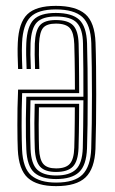

<svg xmlns="http://www.w3.org/2000/svg" viewBox="-20 -627 392 654"><path d="M170.2 -607Q237.9 -607 270.4 -579.1Q302.9 -551.1 305.4 -481.6Q306.7 -446.2 307.2 -400.1Q307.7 -354 307.7 -304.1Q307.7 -254.3 307.1 -206.5Q306.5 -158.7 305.2 -120Q302.5 -52.4 271.3 -22.7Q240.1 7 171 7Q106.1 7 74.9 -21Q43.7 -49.1 40.6 -117.9Q40 -131.7 39.6 -152.9Q39.2 -174.1 39.2 -200.8Q39.1 -227.6 39.6 -258.3Q40.1 -289 41.6 -321.7H235.2Q235.2 -349.9 234.9 -376.7Q234.6 -403.5 234.2 -428.6Q233.7 -453.7 233 -476.7Q231.7 -515.3 218.2 -531Q204.6 -546.6 170.2 -546.6Q139.3 -546.6 127 -532.2Q114.8 -517.8 113 -478.1Q112.4 -462.6 112.6 -440.2Q112.8 -417.9 114 -392H99.5Q98.3 -419 98.1 -440.8Q97.9 -462.6 98.5 -478.7Q100.6 -524.1 116.4 -541.4Q132.1 -558.7 170.2 -558.7Q211.5 -558.7 229 -540.7Q246.5 -522.7 247.8 -478Q248.5 -456.9 248.8 -427.7Q249.2 -398.6 249.4 -367.6Q249.7 -336.7 249.7 -309.7H55.4Q54.3 -279.6 53.9 -251.2Q53.5 -222.7 53.6 -197.5Q53.7 -172.4 54.1 -152.1Q54.5 -131.8 55.1 -118.2Q57.9 -54 86.5 -29.6Q115.2 -5.1 171 -5.1Q234 -5.1 261.2 -32.6Q288.4 -60.1 290.7 -120.7Q292 -160.1 292.6 -207.4Q293.2 -254.7 293.2 -303.8Q293.2 -352.8 292.6 -398.5Q292.1 -444.2 291 -480.5Q288.8 -543.6 260.2 -569.3Q231.7 -594.9 170.2 -594.9Q110 -594.9 84.1 -569.3Q58.1 -543.6 55.1 -480.9Q54.6 -469.7 54.5 -455.3Q54.4 -440.9 54.9 -424.8Q55.4 -408.7 56.1 -392H41.6Q40.6 -414.2 40.1 -438.4Q39.6 -462.5 40.6 -481.5Q43.7 -549.8 73.2 -578.4Q102.7 -607 170.2 -607ZM170.2 -582.9Q225.2 -582.9 249.8 -559.9Q274.4 -536.9 276.5 -479.9Q277.7 -441.6 278.2 -394.4Q278.7 -347.3 278.7 -297.9Q278.7 -248.5 278.2 -202.8Q277.7 -157.1 276.4 -121.9Q274.3 -63.7 249.1 -40.4Q224 -17.1 171 -17.1Q121.6 -17.1 96.9 -39Q72.1 -60.9 69.6 -118.8Q68.8 -133.9 68.3 -160.6Q67.8 -187.4 68.1 -222.4Q68.3 -257.4 69.6 -297.6H264.1Q264.2 -349.6 263.9 -390.4Q263.6 -431.2 262.7 -478.9Q261.9 -528.5 241.5 -549.7Q221.2 -570.8 170.2 -570.8Q125.5 -570.8 106 -551.2Q86.5 -531.6 84.1 -479.8Q83.4 -463 83.6 -440.6Q83.9 -418.1 85.1 -392H70.6Q69.4 -416.6 69.1 -439.5Q68.8 -462.4 69.6 -480.3Q72.3 -537.3 94.8 -560.1Q117.2 -582.9 170.2 -582.9ZM264.1 -285.5H83.8Q82.7 -250.5 82.6 -217.9Q82.6 -185.4 83.1 -159.6Q83.5 -133.8 84.1 -119.3Q86.2 -68.2 107.2 -48.7Q128.2 -29.2 171 -29.2Q216.8 -29.2 238.4 -49.8Q260.1 -70.4 262 -122.5Q262.9 -150.3 263.3 -195.4Q263.8 -240.6 264.1 -285.5ZM249.6 -273.4Q249.6 -251.8 249.3 -226.8Q249.1 -201.7 248.7 -175.4Q248.4 -149.1 247.5 -123.3Q246 -77.9 228.3 -59.6Q210.5 -41.3 171 -41.3Q133.5 -41.3 117 -58.9Q100.5 -76.6 98.5 -120.3Q98 -132.5 97.6 -155.1Q97.1 -177.6 97.1 -207.9Q97.2 -238.2 98.2 -273.4ZM234.9 -261.3H112.6Q111.8 -230.5 111.8 -202.4Q111.9 -174.4 112.2 -153Q112.6 -131.6 113 -120.7Q114.7 -82.6 128 -68Q141.2 -53.4 171 -53.4Q203.8 -53.4 217.7 -68.9Q231.7 -84.4 233 -123.8Q233.6 -144.4 234 -166.2Q234.3 -187.9 234.6 -211.5Q234.8 -235.1 234.9 -261.3Z"/></svg>

Font: Big Shoulders Inline Display SC Thin
Style: Regular
Weight: 100
Designer: Patric King
Foundry: XO Type Co
Version: Version 2.002